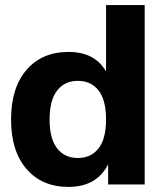

<svg xmlns="http://www.w3.org/2000/svg" viewBox="-20 -732 638 762"><path d="M252 9.8Q146.5 9.8 85.2 -61.3Q23.9 -132.3 23.9 -257.8Q23.9 -383.8 85.4 -454.8Q147 -525.9 252 -525.9Q356.4 -525.9 400.9 -448.2V-711.9H554.2V0H409.2V-80.1Q363.8 9.8 252 9.8ZM400.9 -257.8Q400.9 -335 371.1 -373Q341.3 -411.1 289.1 -411.1Q236.8 -411.1 206.8 -372.8Q176.8 -334.5 176.8 -257.8Q176.8 -181.2 206.8 -143.1Q236.8 -105 289.1 -105Q341.3 -105 371.1 -143.1Q400.9 -181.2 400.9 -257.8Z"/></svg>

Font: Creato Display ExtraBold
Style: Regular
Weight: 800
Version: Version 1.000